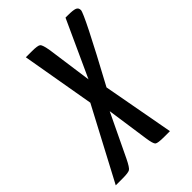

<svg xmlns="http://www.w3.org/2000/svg" viewBox="-214 -809 897 897"><g transform="rotate(-45 234.5 -360.0)"><path d="M325 0Q283 0 274.5 -7Q266 -14 260 -56L230 -265L128 -52Q109 -13 98.5 -6.5Q88 0 51 0H5L194 -357L131 -720H170Q210 -720 218.5 -712.5Q227 -705 234 -663L265 -440L393 -720H408Q442 -720 455.5 -715Q469 -710 469 -694Q469 -670 298 -354L363 0Z"/></g></svg>

Font: Economica
Style: Bold Italic
Weight: 700
Designer: Vicente Lamonaca
Foundry: Vicente Lamonaca
Version: Version 1.100